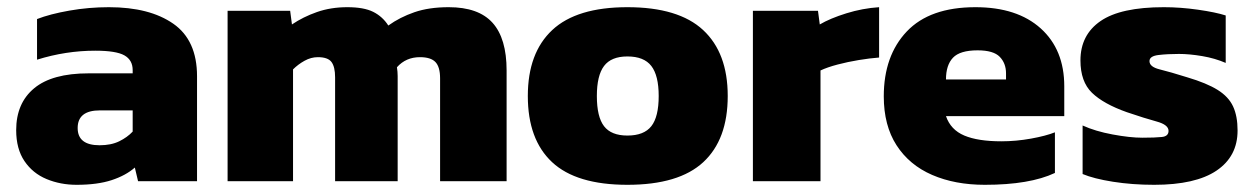

<svg xmlns="http://www.w3.org/2000/svg" viewBox="-20 -504 3487 534"><path d="M193 10Q148 10 109.5 -6Q71 -22 48 -56Q25 -90 25 -142Q25 -217 75 -258.5Q125 -300 226 -300H349V-309Q349 -337 326 -350Q303 -363 245 -363Q163 -363 83 -338V-451Q119 -465 173 -474.5Q227 -484 283 -484Q396 -484 462 -438Q528 -392 528 -292V0H364L355 -38Q330 -16 290.5 -3Q251 10 193 10ZM257 -100Q289 -100 311.5 -111Q334 -122 349 -138V-197H258Q196 -197 196 -148Q196 -100 257 -100Z M613 0V-474H787L792 -436Q823 -457 861.5 -470.5Q900 -484 946 -484Q992 -484 1018 -471Q1044 -458 1060 -433Q1092 -456 1132.5 -470Q1173 -484 1228 -484Q1311 -484 1350 -440.5Q1389 -397 1389 -308V0H1204V-286Q1204 -318 1191 -331.5Q1178 -345 1148 -345Q1109 -345 1084 -317Q1086 -304 1086 -292.5Q1086 -281 1086 -267V0H912V-289Q912 -318 902 -331.5Q892 -345 864 -345Q845 -345 827 -335Q809 -325 795 -311V0Z M1725 10Q1583 10 1515.5 -53Q1448 -116 1448 -237Q1448 -357 1516 -420.5Q1584 -484 1725 -484Q1867 -484 1935.5 -420.5Q2004 -357 2004 -237Q2004 -116 1936 -53Q1868 10 1725 10ZM1725 -127Q1771 -127 1791.5 -153Q1812 -179 1812 -237Q1812 -294 1791.5 -320.5Q1771 -347 1725 -347Q1680 -347 1660 -320.5Q1640 -294 1640 -237Q1640 -179 1660 -153Q1680 -127 1725 -127Z M2074 0V-474H2255L2260 -436Q2289 -453 2334 -467Q2379 -481 2425 -484V-344Q2399 -342 2368.5 -337Q2338 -332 2309.5 -324.5Q2281 -317 2262 -308V0Z M2719 10Q2636 10 2572.5 -17.5Q2509 -45 2473.5 -100Q2438 -155 2438 -236Q2438 -349 2502 -416.5Q2566 -484 2693 -484Q2809 -484 2874.5 -425Q2940 -366 2940 -264V-181H2611Q2624 -143 2662 -127Q2700 -111 2765 -111Q2806 -111 2847.5 -118.5Q2889 -126 2914 -136V-23Q2844 10 2719 10ZM2611 -283H2778V-300Q2778 -328 2760.5 -346Q2743 -364 2699 -364Q2650 -364 2630.5 -343.5Q2611 -323 2611 -283Z M3190 10Q3129 10 3075.5 1.5Q3022 -7 2991 -20V-155Q3026 -139 3074.5 -130Q3123 -121 3157 -121Q3193 -121 3211.5 -123Q3230 -125 3230 -140Q3230 -157 3197 -166Q3164 -175 3114 -192Q3049 -215 3017 -246Q2985 -277 2985 -336Q2985 -407 3041 -445.5Q3097 -484 3217 -484Q3263 -484 3312 -477Q3361 -470 3389 -461V-329Q3359 -342 3323.5 -348Q3288 -354 3259 -354Q3227 -354 3202 -351Q3177 -348 3177 -334Q3177 -318 3205.5 -311Q3234 -304 3282 -289Q3336 -273 3366.5 -254Q3397 -235 3409.5 -208Q3422 -181 3422 -141Q3422 -69 3363.5 -29.5Q3305 10 3190 10Z"/></svg>

Font: Kanit
Style: Bold
Weight: 700
Designer: Katatrad Team
Foundry: CadsonDemak
Version: Version 2.000; ttfautohint (v1.8.3)